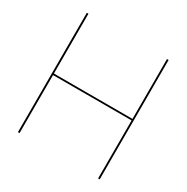

<svg xmlns="http://www.w3.org/2000/svg" viewBox="-156 -813 920 946"><g transform="rotate(30 303.5 -339.5)"><path d="M80.1 0H70.8V-679.2H80.1V-338.9H526.9V-679.2H536.1V0H526.9V-330.1H80.1Z"/></g></svg>

Font: Rawengulk
Style: Ultralight
Weight: 200
Version: Version 0.92